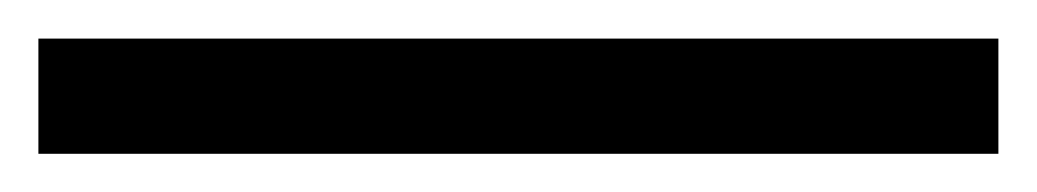

<svg xmlns="http://www.w3.org/2000/svg" viewBox="-20 40 540 100"><path d="M0 60.1H500V120.1H0Z"/></svg>

Font: BIZ UDMincho
Style: Bold
Weight: 700
Monospace: yes
Designer: TypeBank Co., Ltd.
Foundry: Morisawa Inc.
Version: Version 1.06